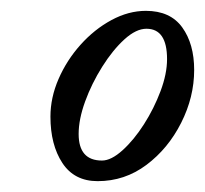

<svg xmlns="http://www.w3.org/2000/svg" viewBox="-20 -610 378 354"><path d="M160 -276Q117 -276 95 -309.5Q73 -343 73 -395Q73 -430 88 -464.5Q103 -499 128.5 -527.5Q154 -556 185.5 -573Q217 -590 249 -590Q294 -590 316 -559.5Q338 -529 338 -481Q338 -431 314 -383.5Q290 -336 250 -306Q210 -276 160 -276ZM168 -314Q185 -314 206 -333Q227 -352 245.5 -381Q264 -410 276 -442Q288 -474 288 -501Q288 -557 250 -557Q231 -557 209.5 -537.5Q188 -518 168.5 -487Q149 -456 137 -423Q125 -390 125 -363Q125 -314 168 -314Z"/></svg>

Font: Junicode
Style: Italic
Weight: 400
Italic angle: -11°
Designer: Peter S. Baker
Version: Version 2.100; ttfautohint (v1.8.4)